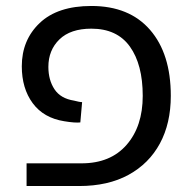

<svg xmlns="http://www.w3.org/2000/svg" viewBox="-20 -623 641 643"><path d="M69 0V-76H253Q350 -76 404 -138Q458 -200 458 -302Q458 -407 415 -467Q372 -527 286 -527Q216 -527 179 -491Q142 -455 142 -399Q142 -355 162.5 -324Q183 -293 228 -286Q236 -284 243 -282.5Q250 -281 255 -281L249 -213Q231 -211 195 -217Q126 -228 89.5 -277.5Q53 -327 53 -401Q53 -489 113 -546Q173 -603 286 -603Q413 -603 482.5 -523Q552 -443 552 -302Q552 -210 515.5 -142.5Q479 -75 410.5 -37.5Q342 0 245 0Z"/></svg>

Font: Go Noto Current
Style: Regular
Weight: 400
Designer: Monotype Design Team
Foundry: Monotype Imaging Inc.
Version: Version 2.007; ttfautohint (v1.8) -l 8 -r 50 -G 200 -x 14 -D